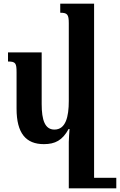

<svg xmlns="http://www.w3.org/2000/svg" viewBox="-20 -780 659 1055"><path d="M221 12C283 12 323 -9 357 -71H362C361 -47 358 -24 358 0V255H619V197H497V-760H311V-710C350 -710 358 -701 358 -652V-225C358 -138 341 -68 279 -68C227 -68 209 -120 209 -208V-492H24V-442C66 -442 71 -433 71 -382V-183C71 -47 123 12 221 12Z"/></svg>

Font: Noto Serif Armenian SemiCondensed
Style: Bold
Weight: 700
Width: 4
Designer: Monotype Design Team
Foundry: Monotype Imaging Inc.
Version: Version 2.008